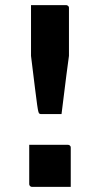

<svg xmlns="http://www.w3.org/2000/svg" viewBox="-20 -720 390 749"><path d="M220 -275H140Q137 -275 135.5 -276Q134 -277 132 -278Q131 -280 129.5 -285Q128 -290 125 -310.5Q122 -331 116.5 -376Q111 -421 101 -502V-590Q101 -618 101 -645Q101 -672 101 -700Q127 -700 161 -700Q195 -700 238 -700Q241 -700 243.5 -698.5Q246 -697 247.5 -695Q249 -693 249 -689V-502Q244 -465 239 -427Q234 -389 229.5 -351Q225 -313 220 -275ZM256 9Q230 9 205.5 9Q181 9 156.5 9Q132 9 105 9Q102 9 99.5 7.5Q97 6 95.5 3.5Q94 1 94 -2V-155Q121 -155 145.5 -155Q170 -155 194.5 -155Q219 -155 245 -155Q249 -155 251 -153.5Q253 -152 254.5 -150Q256 -148 256 -144Z"/></svg>

Font: Recursive SemiBold
Style: Regular
Weight: 600
Version: Version 1.085